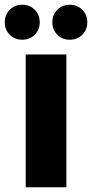

<svg xmlns="http://www.w3.org/2000/svg" viewBox="-33 -787 387 807"><path d="M75 -558H246V0H75ZM60 -620Q29 -620 8 -641Q-13 -662 -13 -693Q-13 -725 8 -746Q29 -767 60 -767Q92 -767 113 -746Q134 -725 134 -693Q134 -662 113 -641Q92 -620 60 -620ZM260 -620Q229 -620 208 -641Q187 -662 187 -693Q187 -725 208 -746Q229 -767 260 -767Q292 -767 313 -746Q334 -725 334 -693Q334 -662 313 -641Q292 -620 260 -620Z"/></svg>

Font: SVN-Poppins
Style: Bold
Weight: 700
Designer: Ninad Kale (Devanagari), Jonny Pinhorn (Latin)
Foundry: Indian Type Foundry
Version: Version 3.200;PS 1.000;hotconv 16.6.54;makeotf.lib2.5.65590